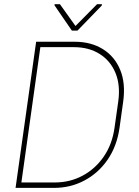

<svg xmlns="http://www.w3.org/2000/svg" viewBox="-20 -914 675 934"><path d="M356.9 -765.1H329.6L245.1 -888.2L245.6 -893.6H271.5L347.2 -787.6L452.1 -893.6H476.1L475.1 -887.2ZM343.3 -710.9Q422.9 -710.9 480.5 -675Q538.1 -639.2 564.9 -573.7Q591.8 -508.3 579.1 -418.5L561.5 -292.5Q548.8 -203.1 503.7 -137.5Q458.5 -71.8 390.6 -35.9Q322.8 0 243.2 0H55.7L155.8 -710.9ZM537.1 -292.5 555.2 -419.9Q566.4 -500 541.7 -559.3Q517.1 -618.7 464.6 -651.6Q412.1 -684.6 339.4 -684.6H176.3L84 -26.4H247.1Q319.8 -26.4 381.6 -59.3Q443.4 -92.3 484.6 -152.1Q525.9 -211.9 537.1 -292.5Z"/></svg>

Font: Robert Sans Thin
Style: Italic
Weight: 100
Italic angle: -8°
Designer: Christian Robertson (extended by Adam Twardoch)
Foundry: Google
Version: Version 12.135;April 2, 2019;FontCreator 11.5.0.2425 64-bit;